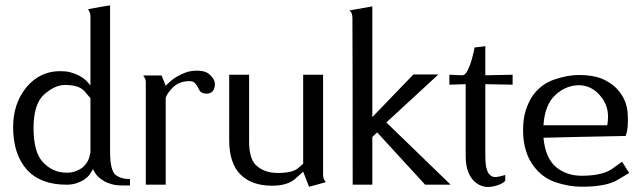

<svg xmlns="http://www.w3.org/2000/svg" viewBox="-20 -707 2463 735"><path d="M401.4 -126Q401.4 -240.2 401.4 -582Q401.4 -582 401.4 -583Q401.4 -609.4 401.4 -686.5Q379.9 -683.6 317.4 -671.9Q320.3 -667 323.2 -660.2Q326.2 -653.3 326.2 -646.5Q326.2 -557.6 326.2 -379.9Q326.2 -379.9 314.5 -393.6Q302.7 -407.2 278.3 -419.9Q265.6 -425.8 248 -430.7Q231.4 -434.6 210 -434.6Q132.8 -434.6 81.1 -373Q30.3 -310.5 30.3 -220.7Q30.3 -117.2 82 -58.6Q133.8 0 234.4 0Q254.9 0 270.5 -4.9Q286.1 -9.8 297.9 -16.6Q319.3 -30.3 327.1 -44.9Q335.9 -59.6 335.9 -59.6Q335.9 -59.6 344.7 -43.9Q354.5 -28.3 377 -14.6Q389.6 -6.8 407.2 -2Q423.8 2.9 446.3 2.9Q447.3 2.9 451.2 2.9Q458 2.9 477.5 2.9Q477.5 -2.9 477.5 -21.5Q442.4 -21.5 421.9 -38.1Q401.4 -55.7 401.4 -126ZM326.2 -123Q326.2 -123 321.3 -103.5Q316.4 -85 297.9 -67.4Q287.1 -58.6 272.5 -52.7Q256.8 -45.9 235.4 -45.9Q182.6 -45.9 145.5 -85Q108.4 -123 108.4 -216.8Q108.4 -309.6 149.4 -345.7Q190.4 -381.8 228.5 -381.8Q284.2 -381.8 304.7 -356.4Q326.2 -331.1 326.2 -331.1Q326.2 -261.7 326.2 -123Z M793 -410.2Q781.2 -425.8 766.6 -431.6Q751 -436.5 733.4 -436.5Q716.8 -436.5 700.2 -432.6Q684.6 -427.7 670.9 -420.9Q645.5 -408.2 629.9 -393.6Q614.3 -378.9 614.3 -378.9Q609.4 -391.6 598.6 -418Q581.1 -418 528.3 -418Q528.3 -418 533.2 -410.2Q538.1 -403.3 538.1 -391.6Q538.1 -261.7 538.1 0Q543 0 557.6 0Q571.3 0 614.3 0Q614.3 -82 614.3 -329.1Q614.3 -342.8 638.7 -369.1Q664.1 -396.5 706.1 -396.5Q715.8 -396.5 721.7 -392.6Q727.5 -388.7 731.4 -382.8Q738.3 -372.1 744.1 -360.4Q751 -348.6 770.5 -348.6Q794.9 -348.6 800.8 -371.1Q802.7 -377.9 802.7 -383.8Q802.7 -398.4 793 -410.2Z M1216.8 -37.1Q1216.8 -132.8 1216.8 -420.9Q1197.3 -420.9 1140.6 -420.9Q1140.6 -335.9 1140.6 -80.1Q1140.6 -80.1 1120.1 -62.5Q1098.6 -44.9 1043.9 -44.9Q995.1 -44.9 964.8 -70.3Q933.6 -94.7 933.6 -164.1Q933.6 -250 933.6 -420.9Q914.1 -420.9 857.4 -420.9Q857.4 -358.4 857.4 -170.9Q857.4 -82 900.4 -39.1Q943.4 3.9 1021.5 3.9Q1081.1 3.9 1111.3 -23.4Q1140.6 -49.8 1140.6 -49.8Q1148.4 -30.3 1163.1 7.8Q1179.7 3.9 1227.5 -9.8Q1219.7 -18.6 1217.8 -28.3Q1216.8 -37.1 1216.8 -37.1Z M1423.8 -200.2Q1469.7 -150.4 1607.4 0Q1613.3 0 1631.8 0Q1650.4 0 1705.1 0Q1643.6 -59.6 1459 -238.3Q1508.8 -284.2 1658.2 -421.9Q1634.8 -421.9 1562.5 -421.9Q1523.4 -380.9 1405.3 -258.8Q1405.3 -365.2 1405.3 -682.6Q1383.8 -678.7 1317.4 -667Q1327.1 -659.2 1328.1 -648.4Q1329.1 -638.7 1329.1 -638.7Q1330.1 -425.8 1330.1 0Q1349.6 0 1405.3 0Q1405.3 -45.9 1405.3 -182.6Q1410.2 -187.5 1423.8 -200.2Z M1942.4 -382.8Q1942.4 -392.6 1942.4 -420.9Q1916 -420.9 1837.9 -418.9Q1837.9 -446.3 1837.9 -530.3Q1827.1 -528.3 1796.9 -525.4Q1796.9 -525.4 1793.9 -510.7Q1791 -497.1 1786.1 -479.5Q1780.3 -458 1770.5 -438.5Q1761.7 -418.9 1749 -418.9Q1733.4 -419.9 1700.2 -420.9Q1700.2 -418.9 1700.2 -411.1Q1700.2 -404.3 1700.2 -382.8Q1715.8 -383.8 1762.7 -384.8Q1762.7 -316.4 1762.7 -110.4Q1762.7 -72.3 1772.5 -48.8Q1782.2 -24.4 1796.9 -11.7Q1820.3 8.8 1848.6 8.8Q1854.5 8.8 1861.3 7.8Q1897.5 2 1914.1 -14.6Q1914.1 -22.5 1914.1 -37.1Q1897.5 -32.2 1879.9 -29.3Q1862.3 -27.3 1850.6 -43Q1844.7 -51.8 1840.8 -68.4Q1837.9 -84 1837.9 -110.4Q1837.9 -202.1 1837.9 -384.8Q1863.3 -384.8 1942.4 -382.8Z M2206.1 -34.2Q2148.4 -34.2 2107.4 -68.4Q2067.4 -103.5 2060.5 -179.7Q2165 -182.6 2375 -186.5Q2386.7 -216.8 2382.8 -272.5Q2379.9 -327.1 2339.8 -369.1Q2317.4 -391.6 2283.2 -406.2Q2248 -419.9 2196.3 -419.9Q2153.3 -419.9 2104.5 -403.3Q2054.7 -387.7 2021.5 -343.8Q2003.9 -319.3 1993.2 -286.1Q1982.4 -252.9 1982.4 -209Q1982.4 -165 1993.2 -130.9Q2002.9 -97.7 2021.5 -73.2Q2054.7 -27.3 2105.5 -9.8Q2157.2 7.8 2206.1 7.8Q2301.8 7.8 2344.7 -18.6Q2388.7 -44.9 2388.7 -44.9Q2378.9 -59.6 2361.3 -87.9Q2361.3 -87.9 2323.2 -60.5Q2285.2 -34.2 2206.1 -34.2ZM2196.3 -380.9Q2248 -379.9 2282.2 -335Q2307.6 -302.7 2307.6 -259.8Q2307.6 -244.1 2304.7 -227.5Q2284.2 -227.5 2243.2 -227.5Q2197.3 -227.5 2060.5 -227.5Q2065.4 -305.7 2105.5 -342.8Q2144.5 -379.9 2196.3 -380.9Z"/></svg>

Font: BSRU BANSOMDEJ
Style: Regular
Weight: 400
Designer: Wisit Potiwat
Version: Version 1.000;PS 002.000;hotconv 1.0.70;makeotf.lib2.5.58329